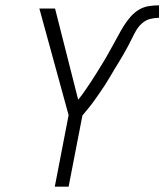

<svg xmlns="http://www.w3.org/2000/svg" viewBox="-20 -702 618 722"><path d="M186 0 238 -269 128 -670H187L274 -327Q288 -344 299.5 -361Q311 -378 322.5 -395Q334 -412 344.5 -429.5Q355 -447 366 -464.5Q377 -482 386.5 -499.5Q396 -517 406 -534.5Q416 -552 425.5 -570Q435 -588 446 -605.5Q457 -623 471 -639Q485 -655 502.5 -665.5Q520 -676 539.5 -679Q559 -682 578 -682V-635Q562 -635 545.5 -631Q529 -627 515.5 -615.5Q502 -604 493 -589Q484 -574 477 -559Q470 -544 461.5 -528.5Q453 -513 444.5 -498Q436 -483 427 -468.5Q418 -454 409 -439Q400 -424 391.5 -409.5Q383 -395 373.5 -380.5Q364 -366 354 -351.5Q344 -337 334 -323Q324 -309 312.5 -295Q301 -281 290 -268L238 0Z"/></svg>

Font: Lode Dark Term
Style: Italic
Weight: 400
Italic angle: -11°
Monospace: yes
Designer: Belleve Invis
Foundry: Belleve Invis
Version: Version 29.2.0